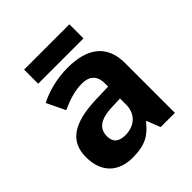

<svg xmlns="http://www.w3.org/2000/svg" viewBox="-194 -912 992 992"><g transform="rotate(-45 302.0 -415.5)"><path d="M467 -775H136V-672H467ZM302 -623C225 -623 151 -604 93 -574L142 -473C193 -496 243 -513 296 -513C349 -513 381 -487 381 -430V-406L286 -403C123 -397 42 -345 42 -229C42 -111 114 -56 211 -56C302 -56 345 -81 392 -140H396L425 -66H529V-430C529 -560 448 -623 302 -623ZM323 -317 381 -319V-274C381 -204 331 -165 267 -165C224 -165 195 -182 195 -228C195 -280 227 -314 323 -317Z"/></g></svg>

Font: Noto Sans Malayalam UI
Style: Bold
Weight: 700
Designer: Jelle Bosma - Monotype Design Team
Foundry: Monotype Imaging Inc.
Version: Version 2.104